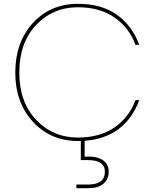

<svg xmlns="http://www.w3.org/2000/svg" viewBox="-20 -731 809 1005"><path d="M60 -351Q60 -510 152 -610.5Q244 -711 388 -711Q511 -711 591.5 -654Q672 -597 709 -496H689Q657 -585 580 -639Q503 -693 388 -693Q257 -693 169 -600Q81 -507 81 -351Q81 -197 169 -104Q257 -11 388 -11Q503 -11 580 -64.5Q657 -118 689 -207H709Q635 -10 423 6V89Q484 85 516.5 106Q549 127 549 168Q549 207 521.5 230.5Q494 254 443 254H380V235H440Q529 235 529 168Q529 107 440 107H403V7H388Q245 7 152.5 -93.5Q60 -194 60 -351Z"/></svg>

Font: Poppins Thin
Style: Regular
Weight: 250
Designer: Ninad Kale (Devanagari), Jonny Pinhorn (Latin)
Foundry: Indian Type Foundry
Version: Version 3.200;PS 1.000;hotconv 16.6.54;makeotf.lib2.5.65590